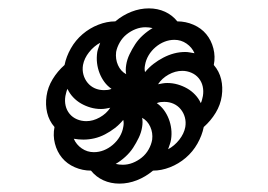

<svg xmlns="http://www.w3.org/2000/svg" viewBox="-20 -569 640 458"><path d="M228 -354Q233 -354 237 -354.5Q241 -355 246 -357Q236 -364 229 -373.5Q222 -383 217.5 -394.5Q213 -406 211.5 -418.5Q210 -431 212 -445Q213 -450 215 -455.5Q217 -461 219 -467Q204 -459 192.5 -444.5Q181 -430 178 -414Q176 -402 179 -391Q182 -380 189 -371.5Q196 -363 206 -358.5Q216 -354 228 -354ZM326 -397Q335 -408 346 -416.5Q357 -425 369.5 -431.5Q382 -438 395 -441.5Q408 -445 422 -445Q427 -445 432.5 -444Q438 -443 444 -442Q438 -456 425 -465Q412 -474 396 -474Q384 -474 372.5 -469.5Q361 -465 351 -456.5Q341 -448 334.5 -437Q328 -426 326 -414Q325 -409 325 -405Q325 -401 326 -397ZM281 -392Q280 -397 280 -402.5Q280 -408 281 -414Q283 -427 289 -439.5Q295 -452 302.5 -463.5Q310 -475 321 -485Q332 -495 344 -502Q340 -503 335.5 -503.5Q331 -504 327 -504Q315 -504 303.5 -499.5Q292 -495 282 -487Q272 -479 265.5 -467.5Q259 -456 257 -445Q255 -428 261.5 -413.5Q268 -399 281 -392ZM459 -323Q461 -327 462 -331.5Q463 -336 464 -340Q466 -352 463.5 -363Q461 -374 454 -382.5Q447 -391 436.5 -395.5Q426 -400 415 -400Q398 -400 382 -391Q366 -382 357 -368Q362 -369 367.5 -370Q373 -371 379 -371Q392 -371 404 -367.5Q416 -364 426.5 -358Q437 -352 445.5 -343Q454 -334 459 -323ZM186 -280Q202 -280 218 -289Q234 -298 243 -312Q238 -311 232.5 -310Q227 -309 221 -309Q208 -309 196 -312.5Q184 -316 173.5 -322Q163 -328 154.5 -337Q146 -346 141 -357Q139 -353 138 -348.5Q137 -344 136 -340Q134 -328 136.5 -317Q139 -306 146 -297.5Q153 -289 163.5 -284.5Q174 -280 186 -280ZM204 -206Q216 -206 227.5 -210.5Q239 -215 249 -223.5Q259 -232 265.5 -243Q272 -254 274 -266Q275 -271 275 -275Q275 -279 274 -283Q265 -272 254 -263.5Q243 -255 230.5 -248.5Q218 -242 205 -239Q192 -236 179 -236Q173 -236 167.5 -236.5Q162 -237 156 -238Q162 -224 175 -215Q188 -206 204 -206ZM381 -213Q396 -221 407.5 -235.5Q419 -250 422 -266Q424 -278 421 -289Q418 -300 411 -308.5Q404 -317 394 -321.5Q384 -326 372 -326Q367 -326 363 -325.5Q359 -325 354 -323Q364 -316 371 -306.5Q378 -297 382.5 -285.5Q387 -274 388.5 -261.5Q390 -249 388 -236Q387 -230 385 -224.5Q383 -219 381 -213ZM273 -176Q285 -176 296.5 -180.5Q308 -185 318 -193Q328 -201 334.5 -212.5Q341 -224 343 -236Q345 -252 338.5 -266.5Q332 -281 319 -288Q320 -283 320 -277.5Q320 -272 319 -266Q317 -253 311 -240.5Q305 -228 297.5 -216.5Q290 -205 279 -195Q268 -185 256 -178Q260 -177 264.5 -176.5Q269 -176 273 -176ZM265 -131Q244 -131 226.5 -139Q209 -147 197 -162Q177 -162 158.5 -170Q140 -178 128 -192.5Q116 -207 111 -226.5Q106 -246 110 -266Q97 -281 92.5 -300Q88 -319 91 -340Q94 -361 105.5 -380Q117 -399 134 -414Q138 -434 149 -453.5Q160 -473 177 -487.5Q194 -502 214.5 -510Q235 -518 255 -518Q273 -533 293.5 -541Q314 -549 335 -549Q356 -549 373.5 -541Q391 -533 403 -518Q423 -518 441.5 -510Q460 -502 472 -487.5Q484 -473 489 -453.5Q494 -434 490 -414Q503 -399 507.5 -380Q512 -361 509 -340Q506 -319 494.5 -300Q483 -281 466 -266Q462 -246 451 -226.5Q440 -207 423 -192.5Q406 -178 385.5 -170Q365 -162 345 -162Q327 -147 306.5 -139Q286 -131 265 -131Z"/></svg>

Font: Iosevka Light Extended Oblique
Style: Regular
Weight: 300
Width: 7
Italic angle: -9°
Monospace: yes
Designer: Belleve Invis
Foundry: Belleve Invis
Version: Version 32.5.0; ttfautohint (v1.8.4)